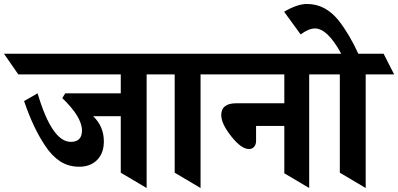

<svg xmlns="http://www.w3.org/2000/svg" viewBox="-112 -945 2001 965"><path d="M495 -361H356Q410 -310 410 -234Q410 -175 376 -141Q342 -107 286.5 -107Q231 -107 189 -135Q147 -163 114 -214Q55 -302 9 -437L77 -476Q149 -232 244 -232Q300 -232 300 -289Q300 -357 201 -452L216 -476H495V-571H-20L-92 -675H716L788 -571H625V0L495 -77Z M896 -571V0L766 -77V-571H672L619 -675H986L1039 -571Z M1317 -312H1175V-236Q1175 -219 1165.5 -207.5Q1156 -196 1139 -196Q1101 -196 1050.5 -259.5Q1000 -323 1000 -367Q1000 -426 1076 -426H1317V-571H946L874 -675H1532L1603 -571H1442V0L1317 -74Z M1726 -571V0L1596 -77V-571H1502L1449 -675H1603Q1534 -802 1471 -802Q1440 -802 1399 -772L1316 -886Q1382 -925 1430.5 -925Q1479 -925 1518.5 -903.5Q1558 -882 1590 -842Q1644 -773 1689 -675H1816L1869 -571Z"/></svg>

Font: Halant
Style: Bold
Weight: 700
Designer: Hitesh Malaviya (Devanagari), Satya Rajpurohit (Latin)
Foundry: Indian Type Foundry
Version: Version 1.101;PS 1.0;hotconv 1.0.78;makeotf.lib2.5.61930; tt